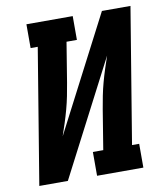

<svg xmlns="http://www.w3.org/2000/svg" viewBox="-82 -805 765 874"><g transform="rotate(-10 300.0 -367.5)"><path d="M29 0 132 -625H99V-735H313V-625H265L235 -441Q230 -411 224 -381Q218 -351 210 -321.5Q202 -292 192.5 -262.5Q183 -233 173 -204L448 -735H580L477 -110H510V0H296V-110H344L374 -294Q379 -324 385 -354Q391 -384 399 -413.5Q407 -443 416.5 -472.5Q426 -502 436 -531L161 0Z"/></g></svg>

Font: Iosevka Slab XBdEx
Style: Italic
Weight: 800
Width: 7
Italic angle: -9°
Monospace: yes
Designer: Belleve Invis
Foundry: Belleve Invis
Version: Version 11.1.1; ttfautohint (v1.8.3)